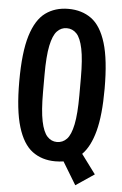

<svg xmlns="http://www.w3.org/2000/svg" viewBox="-57 -763 586 921"><g transform="rotate(5 235.5 -302.0)"><path d="M235 12Q171 12 125 -22Q79 -56 54.5 -136.5Q30 -217 30 -355Q30 -495 54.5 -575Q79 -655 125 -688.5Q171 -722 235 -722Q300 -722 346 -688.5Q392 -655 416.5 -575Q441 -495 441 -355Q441 -228 420.5 -151Q400 -74 361 -35L430 58L341 118L275 9Q256 12 235 12ZM235 -81Q263 -81 282.5 -101.5Q302 -122 312.5 -173Q323 -224 323 -314V-397Q323 -487 312.5 -537.5Q302 -588 282.5 -608.5Q263 -629 235 -629Q208 -629 188.5 -608.5Q169 -588 158.5 -537.5Q148 -487 148 -397V-314Q148 -224 158.5 -173.5Q169 -123 188.5 -102Q208 -81 235 -81Z"/></g></svg>

Font: Special Gothic Condensed Medium
Style: Regular
Weight: 500
Width: 3
Designer: Alistair McCready
Foundry: Monolith
Version: Version 1.000; ttfautohint (v1.8.4.7-5d5b)